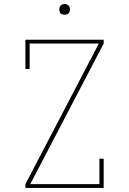

<svg xmlns="http://www.w3.org/2000/svg" viewBox="-20 -932 640 952"><path d="M106 0V-19L470 -716H127V-590H106V-735H494V-716L130 -19H473V-145H494V0ZM300 -859Q295 -859 289.5 -860.5Q284 -862 280.5 -865.5Q277 -869 275.5 -874.5Q274 -880 274 -885Q274 -890 275.5 -895.5Q277 -901 280.5 -904.5Q284 -908 289.5 -910Q295 -912 300 -912Q305 -912 310.5 -910Q316 -908 319.5 -904.5Q323 -901 325 -895.5Q327 -890 327 -885Q327 -880 325 -874.5Q323 -869 319.5 -865.5Q316 -862 310.5 -860.5Q305 -859 300 -859Z"/></svg>

Font: Iosevka Etoile Thin
Style: Regular
Weight: 100
Designer: Belleve Invis
Foundry: Belleve Invis
Version: Version 22.1.2; ttfautohint (v1.8.4)